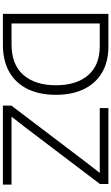

<svg xmlns="http://www.w3.org/2000/svg" viewBox="258 -1026 768 1324"><g transform="rotate(90 642.0 -364.0)"><path d="M288.6 0H75.7V-727.5H301.3Q405.3 -727.5 479.7 -684.1Q554.2 -640.6 594 -559.6Q633.8 -478.5 633.8 -365.7Q633.8 -251 593.3 -169.2Q552.7 -87.4 475.6 -43.7Q398.4 0 288.6 0ZM141.6 -59.6H284.7Q425.8 -59.6 496.8 -141.1Q567.9 -222.7 567.9 -365.7Q567.9 -506.3 499 -587.2Q430.2 -668 297.4 -668H141.6ZM708 0V-58.1L1097.7 -571.8Q1134.8 -620.6 1172.4 -668H725.1V-727.5H1249V-669.4L864.3 -162.1Q844.7 -136.7 824.7 -111.1Q804.7 -85.4 784.7 -59.6H1252.9V0Z"/></g></svg>

Font: Inter Display Light
Style: Regular
Weight: 300
Designer: Rasmus Andersson
Foundry: rsms
Version: Version 4.000;git-a52131595